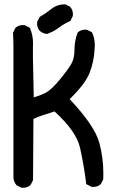

<svg xmlns="http://www.w3.org/2000/svg" viewBox="-20 -868 540 900"><path d="M43 -32.7V-645Q43 -679.7 41 -714.4L52.2 -737.3L53.7 -738.3Q67.4 -750.5 87.9 -750.5Q90.8 -750.5 95.7 -750L119.1 -738.3L120.6 -735.8Q134.8 -702.6 134.8 -665.5Q134.8 -661.1 134.5 -653.8Q134.3 -646.5 134.3 -632.8Q134.3 -619.1 134.3 -600.1Q134.8 -548.8 138.2 -411.6Q168.9 -420.4 193.4 -432.6Q220.7 -446.8 260 -494.6Q299.3 -542.5 314.2 -568.6Q329.1 -594.7 329.1 -634.3Q329.1 -677.2 344.2 -715.8L345.7 -716.8Q359.4 -729 379.9 -729Q383.3 -729 387.7 -728.5L411.1 -716.8Q418 -701.7 420.9 -688.5Q424.3 -672.9 424.3 -658.4Q424.3 -644 422.9 -632.3Q420.9 -583 400.9 -528.8Q381.3 -476.1 306.6 -403.3Q424.3 -278.3 445.8 -197.8Q464.4 -128.4 464.4 -55.7Q464.4 -42.5 463.9 -27.3L452.6 -4.9L451.2 -3.9Q437.5 8.3 417 8.3Q414.1 8.3 409.2 7.8L384.3 -4.9Q374 -90.3 355.5 -173.8Q337.9 -253.4 235.4 -345.7Q204.1 -335 180.9 -327.9Q157.7 -320.8 136.7 -310.5L134.8 -23.4L123.5 -1L122.1 0Q108.4 12.2 87.9 12.2Q85 12.2 80.1 11.7L57.6 0.5L56.6 -1Q45.4 -14.2 43 -32.7ZM166.5 -723.1Q159.2 -731.4 156.5 -740.5Q153.8 -749.5 153.8 -755.4Q153.8 -761.2 154.3 -765.6L166 -788.6Q194.8 -805.2 220.2 -825.7Q248 -847.7 284.2 -847.7H286.1L308.6 -836.4L309.6 -835Q321.8 -821.3 321.8 -800.8Q321.8 -797.9 321.3 -793L309.6 -769.5Q280.3 -756.8 255.9 -738.3Q231.4 -719.7 200.2 -709H198.2Q180.2 -711.4 166.5 -723.1Z"/></svg>

Font: Bakudai
Style: Bold
Weight: 700
Version: Version 1.48